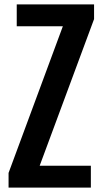

<svg xmlns="http://www.w3.org/2000/svg" viewBox="-20 -854 462 874"><path d="M19 0V-66.9L266.1 -734.4H56.2V-834H408.2V-767.1L160.6 -99.6H393.6V0Z"/></svg>

Font: FjallaOne
Style: Regular
Weight: 400
Designer: Irina Smirnova
Foundry: Irina Smirnova
Version: Version 1.001